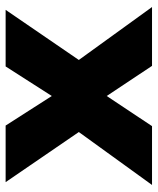

<svg xmlns="http://www.w3.org/2000/svg" viewBox="41 -551 560 682"><g transform="rotate(-90 321.0 -210.0)"><path d="M5 50 193 -210 15 -470H216L321 -306L426 -470H627L449 -210L637 50H428L321 -111L214 50Z"/></g></svg>

Font: OA Gothic ExtraBold
Style: Regular
Weight: 800
Designer: Choi Chi-young, Lee Jaesang, Lee Juhyun, Han Dohee
Foundry: DDUNGSANG CORP.
Version: Version 1.000;Build 20210203